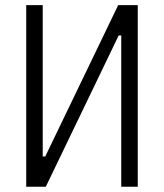

<svg xmlns="http://www.w3.org/2000/svg" viewBox="-20 -713 626 733"><path d="M80.1 0V-693.4H143.1V-115.7H152.8L431.2 -693.4H505.9V0H442.9V-577.6H433.1L154.8 0Z"/></svg>

Font: Cascadia Code NF Light
Style: Regular
Weight: 300
Monospace: yes
Designer: Aaron Bell
Foundry: Saja Typeworks
Version: Version 2404.023; ttfautohint (v1.8.4)